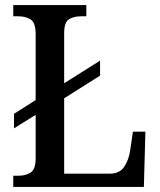

<svg xmlns="http://www.w3.org/2000/svg" viewBox="-20 -734 627 754"><path d="M32 0V-44H54Q81 -44 100.5 -56.5Q120 -69 120 -113V-283L35 -230V-287L120 -341V-600Q120 -645 100.5 -657.5Q81 -670 52 -670H32V-714H319V-670H298Q269 -670 250.5 -658Q232 -646 232 -604V-407L373 -496V-437L232 -348V-52H411Q449 -52 467 -78Q485 -104 491 -142L502 -217H551L545 0Z"/></svg>

Font: Noto Serif Thai SemiCondensed Medium
Style: Regular
Weight: 500
Width: 4
Designer: Monotype Design Team
Foundry: Monotype Imaging Inc.
Version: Version 2.002; ttfautohint (v1.8.4.7-5d5b)